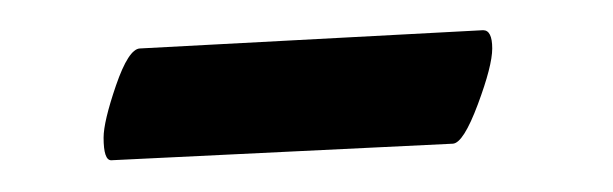

<svg xmlns="http://www.w3.org/2000/svg" viewBox="-20 -292 396 124"><path d="M70.3 -260.7 292 -272.5Q297.9 -272.5 297.9 -260.7Q297.9 -249.5 288.6 -224.6Q279.3 -199.7 272.5 -199.2L51.8 -188.5Q46.9 -188.5 46.9 -203.1Q46.9 -213.4 54.9 -236.8Q63 -260.3 70.3 -260.7Z"/></svg>

Font: Crimson
Style: BoldItalic
Weight: 700
Italic angle: -11°
Version: Version 0.8